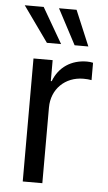

<svg xmlns="http://www.w3.org/2000/svg" viewBox="-55 -813 476 849"><g transform="rotate(5 183.0 -388.5)"><path d="M79 0H166V-336C166 -418 226 -476 307 -476C320 -476 333 -475 343 -473V-550C334 -552 326 -553 316 -553C247 -553 192 -517 168 -453H164V-546H79ZM20 -777 132 -620H195L104 -777ZM172 -777 255 -620H316L250 -777Z"/></g></svg>

Font: Wafeq
Style: Regular
Weight: 400
Designer: Rasmus Andersson & Azza Alameddine
Foundry: Google & TypeTogether
Version: Version 3.000;FEAKit 1.0